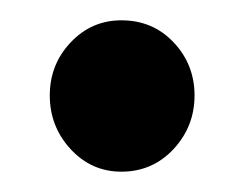

<svg xmlns="http://www.w3.org/2000/svg" viewBox="-20 -160 240 189"><path d="M99.5 9Q70 9 49.5 -13.2Q29 -35.5 29 -66Q29 -96.5 49.5 -118.2Q70 -140 99.5 -140Q130.5 -140 151 -118.2Q171.5 -96.5 171.5 -66Q171.5 -35.5 150.8 -13.2Q130 9 99.5 9Z"/></svg>

Font: Fraunces 144pt S000 SemiBold
Style: Regular
Weight: 600
Version: Version 1.000; ttfautohint (v1.8.3)